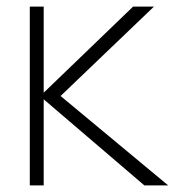

<svg xmlns="http://www.w3.org/2000/svg" viewBox="-20 -560 528 580"><path d="M70 0V-540H112V-280L382 -540H445L163 -270L488 0H416L112 -260V0Z"/></svg>

Font: Manrope
Style: Regular
Weight: 400
Designer: Mikhail Sharanda
Foundry: Mikhail Sharanda
Version: Version 4.503